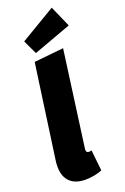

<svg xmlns="http://www.w3.org/2000/svg" viewBox="-191 -1069 743 1144"><g transform="rotate(-20 180.0 -497.0)"><path d="M200 -159Q199 -155 199 -148Q199 -130 216 -130Q224 -130 233 -133L247 -1Q226 8 197.5 13.5Q169 19 141 19Q77 19 43 -14.5Q9 -48 9 -109Q9 -132 11 -144L95 -744L282 -763ZM301 -1013 360 -879 120 -791 78 -880Z"/></g></svg>

Font: Fira Sans Condensed Black
Style: Italic
Weight: 900
Width: 3
Italic angle: -8°
Designer: Carrois Corporate & Edenspiekermann AG
Foundry: Carrois Corporate GbR & Edenspiekermann AG
Version: Version 4.203